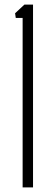

<svg xmlns="http://www.w3.org/2000/svg" viewBox="-20 -820 221 840"><path d="M79 0V-741.5H49L46 -762L87 -800H124.5V0Z"/></svg>

Font: Big Shoulders Display Thin Light
Style: Regular
Weight: 300
Version: Version 2.002